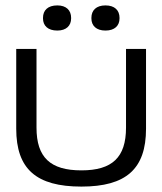

<svg xmlns="http://www.w3.org/2000/svg" viewBox="-20 -681 600 710"><path d="M40 -205C40 -56 114 9 281 9C446 9 520 -56 520 -205V-500H446V-209C446 -99 395 -51 281 -51C166 -51 115 -99 115 -209V-500H40ZM139 -613C139 -586 157 -568 192 -568C225 -568 243 -586 243 -613V-615C243 -643 225 -661 192 -661C157 -661 139 -643 139 -615ZM318 -613C318 -586 336 -568 370 -568C404 -568 422 -586 422 -613V-615C422 -643 404 -661 370 -661C336 -661 318 -643 318 -615Z"/></svg>

Font: LT Wave Light
Style: Regular
Weight: 300
Designer: Daniel Lyons
Version: Version 2.5 (Glyphs App)